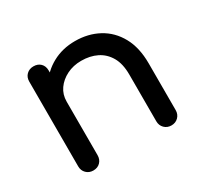

<svg xmlns="http://www.w3.org/2000/svg" viewBox="-120 -713 922 875"><g transform="rotate(-30 341.0 -275.5)"><path d="M552 1Q530 1 515.5 -13.5Q501 -28 501 -50V-296Q501 -353 480 -389Q459 -425 423.5 -442.5Q388 -460 342 -460Q300 -460 266 -443Q232 -426 212 -397.5Q192 -369 192 -332H129Q129 -395 159.5 -444.5Q190 -494 243 -523Q296 -552 362 -552Q431 -552 485.5 -522.5Q540 -493 571.5 -436Q603 -379 603 -296V-50Q603 -28 588.5 -13.5Q574 1 552 1ZM141 1Q119 1 104.5 -13.5Q90 -28 90 -50V-496Q90 -519 104.5 -533Q119 -547 141 -547Q164 -547 178 -533Q192 -519 192 -496V-50Q192 -28 178 -13.5Q164 1 141 1Z"/></g></svg>

Font: Comfortaa
Style: Bold
Weight: 700
Designer: Johan Aakerlund
Foundry: Johan Aakerlund
Version: Version 3.104; ttfautohint (v1.8.1.43-b0c9)